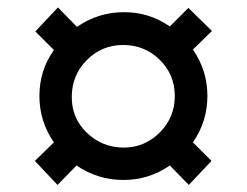

<svg xmlns="http://www.w3.org/2000/svg" viewBox="-20 -628 681 530"><path d="M138.8 -117.5 76.2 -183.8 128.8 -235Q88.8 -292.5 88.8 -363.1Q88.8 -433.8 128.8 -490L77.5 -541.2L140 -607.5L192.5 -553.8Q250 -593.8 320.6 -594.4Q391.2 -595 448.8 -555L500 -606.2L565 -542.5L512.5 -491.2Q552.5 -433.8 552.5 -363.1Q552.5 -292.5 512.5 -235L563.8 -183.8L501.2 -117.5L448.8 -171.2Q391.2 -131.2 320.6 -131.2Q250 -131.2 191.2 -171.2ZM218.8 -262.5Q261.2 -221.2 320 -220.6Q378.8 -220 421.2 -262.5Q462.5 -303.8 462.5 -363.1Q462.5 -422.5 420 -463.8Q378.8 -503.8 320 -503.8Q261.2 -503.8 220 -462.5Q178.8 -421.2 178.1 -361.9Q177.5 -302.5 218.8 -262.5Z"/></svg>

Font: Now Alt Medium
Style: Regular
Weight: 500
Designer: Alfredo Marco Pradil
Foundry: Alfredo Marco Pradil
Version: Version 1.002;PS 001.002;hotconv 1.0.88;makeotf.lib2.5.64775